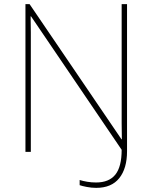

<svg xmlns="http://www.w3.org/2000/svg" viewBox="-20 -734 738 928"><path d="M445 174Q422 174 399 169.5Q376 165 365 161V136Q381 141 401.5 144.5Q422 148 444 148Q507 148 537.5 110Q568 72 568 -10L130 -655H128Q129 -612 129 -577Q129 -542 129 -502V0H103V-714H123L567 -61H569Q568 -99 568 -138Q568 -177 568 -211V-714H594V-3Q594 80 556.5 127Q519 174 445 174Z"/></svg>

Font: Noto Sans Bengali UI Thin
Style: Regular
Weight: 100
Designer: Jelle Bosma - Monotype Design Team
Foundry: Monotype Imaging Inc.
Version: Version 2.003; ttfautohint (v1.8.4.7-5d5b)